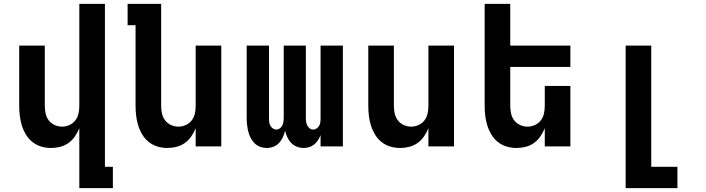

<svg xmlns="http://www.w3.org/2000/svg" viewBox="-20 -755 3640 990"><path d="M389 215V-94Q380 -72 366.5 -52Q353 -32 333.5 -18Q314 -4 290.5 2Q267 8 243 8Q217 8 192 0.5Q167 -7 147 -23Q127 -39 113.5 -61.5Q100 -84 92.5 -108.5Q85 -133 82 -158.5Q79 -184 79 -210V-520H211V-210Q211 -190 215 -170.5Q219 -151 231 -135Q243 -119 261.5 -110.5Q280 -102 300 -102Q320 -102 338.5 -110.5Q357 -119 369 -135Q381 -151 385 -170.5Q389 -190 389 -210V-735H521V105H562V215Z M843 8Q817 8 792 0.5Q767 -7 747 -23Q727 -39 713.5 -61.5Q700 -84 692.5 -108.5Q685 -133 682 -158.5Q679 -184 679 -210V-625H638V-735H811V-210Q811 -190 815 -170.5Q819 -151 831 -135Q843 -119 861.5 -110.5Q880 -102 900 -102Q920 -102 938.5 -110.5Q957 -119 969 -135Q981 -151 985 -170.5Q989 -190 989 -210V-520H1121V0H989V-94Q980 -72 966.5 -52Q953 -32 933.5 -18Q914 -4 890.5 2Q867 8 843 8Z M1355 8Q1338 8 1321.5 2Q1305 -4 1292.5 -16.5Q1280 -29 1272 -45Q1264 -61 1260 -77.5Q1256 -94 1254 -111.5Q1252 -129 1252 -146V-520H1367V-146Q1367 -136 1368 -126.5Q1369 -117 1373.5 -108Q1378 -99 1386.5 -93Q1395 -87 1405 -87Q1415 -87 1423 -93Q1431 -99 1435.5 -108Q1440 -117 1441.5 -126.5Q1443 -136 1443 -146V-520H1557V-146Q1557 -136 1558.5 -126.5Q1560 -117 1564.5 -108Q1569 -99 1577 -93Q1585 -87 1595 -87Q1605 -87 1613.5 -93Q1622 -99 1626.5 -108Q1631 -117 1632 -126.5Q1633 -136 1633 -146V-520H1748V0H1633V-59Q1628 -45 1620 -32.5Q1612 -20 1600.5 -10.5Q1589 -1 1575 3.5Q1561 8 1546 8Q1528 8 1511 1.5Q1494 -5 1481.5 -18Q1469 -31 1461.5 -47.5Q1454 -64 1450 -81Q1446 -64 1438.5 -47.5Q1431 -31 1419 -18Q1407 -5 1390 1.5Q1373 8 1356 8Z M2043 8Q2017 8 1992 0.5Q1967 -7 1947 -23Q1927 -39 1913.5 -61.5Q1900 -84 1892.5 -108.5Q1885 -133 1882 -158.5Q1879 -184 1879 -210V-520H2011V-210Q2011 -190 2015 -170.5Q2019 -151 2031 -135Q2043 -119 2061.5 -110.5Q2080 -102 2100 -102Q2120 -102 2138.5 -110.5Q2157 -119 2169 -135Q2181 -151 2185 -170.5Q2189 -190 2189 -210V-520H2321V0H2189V-94Q2180 -72 2166.5 -52Q2153 -32 2133.5 -18Q2114 -4 2090.5 2Q2067 8 2043 8Z M2643 8Q2617 8 2592 0.5Q2567 -7 2547 -23Q2527 -39 2513.5 -61.5Q2500 -84 2492.5 -108.5Q2485 -133 2482 -158.5Q2479 -184 2479 -210V-735H2611V-520H2921V-410H2611V-210Q2611 -190 2615 -170.5Q2619 -151 2631 -135Q2643 -119 2661.5 -110.5Q2680 -102 2700 -102Q2720 -102 2738.5 -110.5Q2757 -119 2769 -135Q2781 -151 2785 -170.5Q2789 -190 2789 -210V-312H2921V0H2789V-94Q2780 -72 2766.5 -52Q2753 -32 2733.5 -18Q2714 -4 2690.5 2Q2667 8 2643 8Z M3206 215V-520H3338V105H3473V215Z"/></svg>

Font: Iosevka Extrabold Extended
Style: Regular
Weight: 800
Width: 7
Monospace: yes
Designer: Belleve Invis
Foundry: Belleve Invis
Version: Version 32.5.0; ttfautohint (v1.8.4)